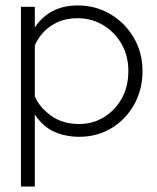

<svg xmlns="http://www.w3.org/2000/svg" viewBox="-20 -497 577 706"><path d="M57 189V-472H108V-396Q162 -477 266 -477Q331 -477 385 -445.5Q439 -414 471.5 -359Q504 -304 504 -236Q504 -167 473 -112Q442 -57 389.5 -25.5Q337 6 272 6Q221 6 179.5 -12.5Q138 -31 108 -76V189ZM272 -41Q321 -41 362 -66Q403 -91 427.5 -134.5Q452 -178 452 -236Q452 -292 426.5 -336Q401 -380 358.5 -405Q316 -430 266 -430Q222 -430 190.5 -415Q159 -400 138.5 -377Q118 -354 108 -330V-143Q124 -104 166.5 -72.5Q209 -41 272 -41Z"/></svg>

Font: Lil Grotesk Light
Style: Regular
Weight: 300
Designer: Bastien Sozeau
Foundry: NBR — Bastien Sozeau
Version: Version 3.003; ttfautohint (v1.8.4.7-5d5b);gftools[0.9.33]